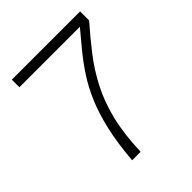

<svg xmlns="http://www.w3.org/2000/svg" viewBox="-183 -767 879 879"><g transform="rotate(-45 256.5 -328.0)"><path d="M220 -2.5H165Q173.5 -105.5 191.2 -183Q209 -260.5 234.2 -320Q259.5 -379.5 290.5 -427.2Q321.5 -475 356.2 -517.5Q391 -560 428 -604H36.5V-653H478.5V-594.5Q425.5 -534.5 380 -475.5Q334.5 -416.5 299.8 -349.2Q265 -282 244.2 -197.5Q223.5 -113 220 -2.5Z"/></g></svg>

Font: Overused Grotesk Light
Style: Regular
Weight: 300
Designer: RandomMaerks
Version: Version 0.005